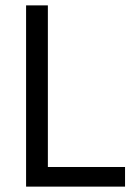

<svg xmlns="http://www.w3.org/2000/svg" viewBox="-20 -694 517 714"><path d="M445 0H77V-674H158V-73H445Z"/></svg>

Font: Hind Mysuru
Style: Regular
Weight: 400
Designer: Manushi Parikh, Hitesh Malaviya
Foundry: Indian Type Foundry
Version: Version 0.703;PS 1.0;hotconv 1.0.86;makeotf.lib2.5.63406